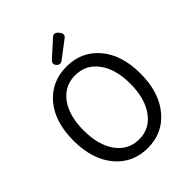

<svg xmlns="http://www.w3.org/2000/svg" viewBox="-262 -1105 1266 1266"><g transform="rotate(-45 371.0 -471.5)"><path d="M144 -91Q58 -195 58 -369Q58 -543 144 -645Q231 -747 371 -747Q511 -747 597 -645Q684 -543 684 -369Q684 -195 597 -91Q511 13 371 13Q231 13 144 -91ZM529 -150Q589 -232 589 -369Q589 -506 529 -586Q470 -666 370 -666Q271 -666 212 -586Q153 -506 153 -369Q153 -232 212 -150Q272 -68 371 -68Q470 -68 529 -150ZM378 -799Q352 -779 331 -802Q311 -825 335 -847L446 -947Q470 -969 495 -938Q521 -907 495 -888Z"/></g></svg>

Font: Swei Gothic CJK TC Regular
Style: Regular
Weight: 400
Version: Version 2.129